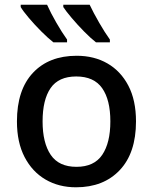

<svg xmlns="http://www.w3.org/2000/svg" viewBox="-20 -786 649 816"><path d="M558 -270Q558 -136 489 -63Q420 10 303 10Q230 10 173.5 -23Q117 -56 84.5 -118.5Q52 -181 52 -270Q52 -404 120 -476.5Q188 -549 306 -549Q380 -549 436.5 -516.5Q493 -484 525.5 -422Q558 -360 558 -270ZM161 -270Q161 -179 195.5 -128Q230 -77 305 -77Q380 -77 414.5 -128Q449 -179 449 -270Q449 -362 414 -411.5Q379 -461 304 -461Q229 -461 195 -411.5Q161 -362 161 -270ZM361 -766Q377 -732 401.5 -689.5Q426 -647 447 -618V-606H388Q365 -624 337 -652.5Q309 -681 284.5 -710Q260 -739 249 -756V-766ZM180 -766Q195 -732 219.5 -689.5Q244 -647 265 -618V-606H207Q184 -624 155.5 -652.5Q127 -681 102.5 -710Q78 -739 68 -756V-766Z"/></svg>

Font: Noto Sans Medium
Style: Regular
Weight: 500
Designer: Monotype Design Team
Foundry: Monotype Imaging Inc.
Version: Version 2.007